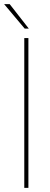

<svg xmlns="http://www.w3.org/2000/svg" viewBox="-34 -913 243 933"><path d="M84 -728H104V0H84ZM86 -774 -14 -893H13L106 -774Z"/></svg>

Font: Murecho Thin Thin
Style: Regular
Weight: 250
Version: Version 1.010